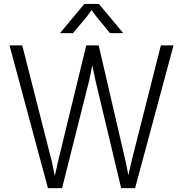

<svg xmlns="http://www.w3.org/2000/svg" viewBox="-20 -966 940 986"><path d="M28.8 -732.9H94.2L247.1 -132.8L261.2 -62L276.9 -131.8L422.9 -732.9H486.8L626 -132.8L639.2 -65.9L653.8 -131.8L806.2 -732.9H871.1L673.8 0H602.1L471.2 -548.8L454.1 -629.9L437 -548.8L298.8 0H226.1ZM288.1 -795.9 413.1 -945.8H487.8L612.8 -795.9H544.9L474.1 -881.8L450.2 -914.1L426.8 -881.8L355 -795.9Z"/></svg>

Font: Kreadon Light
Style: Regular
Weight: 300
Designer: kohakuno
Foundry: StudioGnu
Version: Version 1.000;Glyphs 3.1.2 (3151)